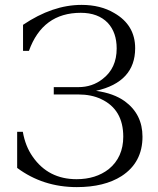

<svg xmlns="http://www.w3.org/2000/svg" viewBox="-20 -745 641 781"><path d="M73.7 -538.1V-644Q193.8 -725.1 311.5 -725.1Q389.2 -725.1 444.8 -691.9Q529.8 -643.1 529.8 -548.8Q529.8 -411.6 370.6 -375.5Q442.4 -365.7 487.8 -333Q559.6 -280.3 559.6 -189Q559.6 -84 474.6 -28.8Q404.3 16.1 292.5 16.1Q154.8 16.1 49.8 -62V-209H72.8Q83 -150.4 112.8 -107.9Q176.3 -16.1 291.5 -16.1Q369.6 -16.1 422.4 -57.1Q481.4 -105.5 481.4 -189Q481.4 -299.8 391.6 -341.8Q352.1 -360.8 297.9 -360.8H198.7V-390.6H298.8Q355.5 -390.6 397.5 -423.8Q454.6 -467.3 454.6 -547.9Q454.6 -612.8 418.5 -651.9Q378.9 -692.9 308.6 -692.9Q153.3 -692.9 97.7 -538.1Z"/></svg>

Font: I.MingCP
Style: Regular
Weight: 400
Designer: I.Font Project
Version: Version 8.000; Sep 06, 2022